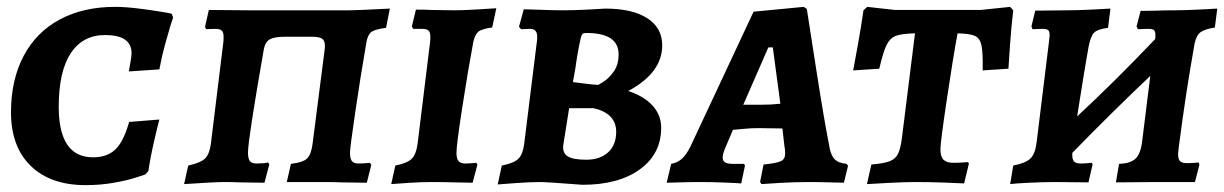

<svg xmlns="http://www.w3.org/2000/svg" viewBox="-20 -530 3564 559"><path d="M12 -203Q12 -297 48.5 -366.5Q85 -436 153.5 -473Q222 -510 315 -510Q344 -510 381 -505.5Q418 -501 445 -496.5Q472 -492 480 -490L484 -479Q482 -474 476 -454.5Q470 -435 460.5 -400.5Q451 -366 444 -328L355 -322Q356 -328 359.5 -347Q363 -366 363 -375Q363 -428 286 -428Q221 -428 186 -375Q151 -322 151 -219Q151 -72 251 -72Q292 -72 316 -95Q340 -118 356 -175L444 -182Q440 -168 429 -120.5Q418 -73 412 -32L403 -22Q397 -20 374 -12.5Q351 -5 312 2Q273 9 229 9Q127 9 69.5 -47Q12 -103 12 -203Z M528 -48Q564 -56 577 -68.5Q590 -81 594 -112L630 -405Q631 -412 631 -423Q631 -436 625.5 -441Q620 -446 607 -446L580 -445L577 -452L588 -501L701 -500H998Q1017 -500 1115 -505L1104 -449Q1073 -445 1062 -437.5Q1051 -430 1047 -408Q1029 -304 1014 -201.5Q999 -99 999 -86Q999 -68 1004.5 -61Q1010 -54 1024 -54Q1041 -54 1057 -56L1061 -50L1048 2L976 1Q956 0 928 0H815L827 -53Q862 -57 874 -68.5Q886 -80 890 -111L925 -384Q926 -388 926 -396Q926 -412 917.5 -417.5Q909 -423 888 -423H810Q779 -423 765.5 -415.5Q752 -408 748 -386Q702 -123 702 -86Q702 -68 707.5 -61Q713 -54 727 -54Q749 -54 761 -57L764 -51L750 2L679 1Q660 0 632 0Q606 0 516 6Z M1309 -85Q1309 -68 1315 -61Q1321 -54 1334 -54Q1347 -54 1355.5 -55Q1364 -56 1367 -56L1370 -51L1356 2Q1342 2 1305.5 1Q1269 0 1235 0Q1206 0 1168.5 2.5Q1131 5 1119 6L1131 -48Q1166 -55 1179 -68Q1192 -81 1196 -113L1232 -406Q1233 -413 1233 -423Q1233 -436 1227.5 -441Q1222 -446 1208 -446H1183Q1181 -449 1179 -453L1191 -502Q1219 -502 1237 -501L1305 -500Q1328 -500 1369.5 -502.5Q1411 -505 1425 -506L1413 -450Q1383 -446 1373 -438Q1363 -430 1358 -408Q1342 -322 1325.5 -215Q1309 -108 1309 -85Z M1429 7 1441 -48Q1476 -55 1489 -67.5Q1502 -80 1506 -110L1543 -408Q1544 -414 1544 -423Q1544 -446 1524 -446L1497 -445L1491 -452L1505 -503Q1519 -503 1555 -501.5Q1591 -500 1620 -500Q1651 -500 1689 -502Q1727 -504 1742 -505Q1821 -505 1864.5 -477Q1908 -449 1908 -398Q1908 -318 1809 -265Q1855 -250 1880 -222.5Q1905 -195 1905 -158Q1905 -82 1843 -37Q1781 8 1676 8Q1572 0 1552 0Q1523 0 1482.5 3Q1442 6 1429 7ZM1720 -283Q1720 -281 1737 -292Q1754 -303 1767.5 -322.5Q1781 -342 1781 -372Q1781 -434 1687 -434Q1679 -434 1676 -431Q1673 -428 1671 -420Q1662 -381 1655 -330L1648 -291Q1657 -290 1684 -286.5Q1711 -283 1720 -283ZM1620 -108Q1617 -85 1632.5 -75Q1648 -65 1687 -65Q1727 -65 1750.5 -86.5Q1774 -108 1774 -146Q1774 -200 1708 -215H1637Z M2445 -53 2449 -47 2437 2Q2426 2 2396.5 1Q2367 0 2336 0Q2293 0 2251 2.5Q2209 5 2197 6L2193 0L2203 -51Q2242 -55 2254 -61Q2266 -67 2266 -83Q2266 -95 2264 -103L2258 -156L2188 -157Q2168 -157 2147 -155Q2126 -153 2114 -152L2091 -98Q2084 -81 2084 -72Q2084 -62 2090.5 -57.5Q2097 -53 2113 -53H2146L2149 -48L2138 4Q2127 3 2089.5 1.5Q2052 0 2020 0Q1986 0 1958 1Q1930 2 1921 2L1934 -53Q1952 -56 1965 -67.5Q1978 -79 1990 -103L2174 -496L2320 -510L2329 -504Q2336 -459 2357.5 -321Q2379 -183 2394 -107Q2398 -79 2409.5 -67Q2421 -55 2445 -53ZM2196 -225Q2225 -225 2252 -228L2230 -392H2217L2144 -225Z M2540 -330 2464 -325Q2467 -341 2477 -396Q2487 -451 2494 -500L2505 -510L2586 -501H2835L2921 -510L2930 -500Q2924 -450 2920.5 -397.5Q2917 -345 2916 -330L2841 -325Q2842 -377 2837.5 -398Q2833 -419 2818.5 -425.5Q2804 -432 2768 -433Q2756 -370 2737 -243Q2718 -116 2718 -95Q2718 -74 2727 -65Q2736 -56 2756 -56Q2772 -56 2783.5 -57Q2795 -58 2798 -58L2801 -54L2787 4Q2771 3 2727.5 1.5Q2684 0 2644 0Q2615 0 2567 2.5Q2519 5 2504 6L2517 -51Q2553 -54 2570 -60.5Q2587 -67 2594.5 -82Q2602 -97 2606 -129L2644 -433Q2605 -432 2588 -425.5Q2571 -419 2561 -398.5Q2551 -378 2540 -330Z M3412 -102Q3410 -86 3410 -81Q3410 -66 3416 -60.5Q3422 -55 3436 -55Q3447 -55 3458 -56Q3469 -57 3470 -57L3472 -50L3459 0H3345L3229 1L3238 -53Q3272 -54 3287 -69Q3302 -84 3306 -124L3329 -309Q3213 -199 3102 -85Q3101 -67 3106.5 -60.5Q3112 -54 3126 -54Q3138 -54 3147 -55Q3156 -56 3159 -56L3161 -51L3149 1L3052 0Q3019 0 2977 2Q2935 4 2921 6L2930 -48Q2966 -55 2980 -68.5Q2994 -82 2998 -115L3034 -408Q3036 -424 3036 -427Q3036 -439 3031.5 -442.5Q3027 -446 3014 -446L2986 -445L2983 -453L2994 -499L3087 -500Q3114 -500 3156.5 -502Q3199 -504 3213 -505L3206 -449Q3175 -445 3165 -434.5Q3155 -424 3149 -392Q3139 -337 3116 -191Q3225 -292 3343 -416Q3344 -420 3344 -427Q3344 -439 3339.5 -442.5Q3335 -446 3322 -446L3293 -445L3289 -453L3301 -499Q3301 -498 3317 -498.5Q3333 -499 3347 -499Q3367 -500 3402 -500Q3426 -500 3468 -502Q3510 -504 3524 -505L3517 -450Q3487 -445 3475 -436Q3463 -427 3458 -403Q3432 -258 3412 -102Z"/></svg>

Font: Alegreya SC
Style: Bold Italic
Weight: 700
Italic angle: -7°
Designer: Juan Pablo del Peral
Foundry: Huerta Tipografica
Version: Version 2.007; ttfautohint (v1.6)